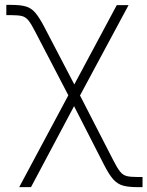

<svg xmlns="http://www.w3.org/2000/svg" viewBox="-20 -562 603 786"><path d="M58.6 204.1 271.5 -193.8H295.9L444.8 96.2Q460.4 127 472.2 141.1Q483.9 155.3 499.3 158.9Q514.6 162.6 543 162.6H563.5V204.1H543Q506.3 204.1 483.6 197.8Q460.9 191.4 443.8 172.4Q426.8 153.3 407.2 115.2L283.2 -127.4L106.9 204.1ZM268.1 -155.8 124.5 -431.6Q108.4 -463.4 96.9 -477.8Q85.4 -492.2 70.3 -496.1Q55.2 -500 26.4 -500H5.9V-542H26.4Q63.5 -542 85.7 -535.6Q107.9 -529.3 124.8 -509.5Q141.6 -489.7 161.6 -451.2L284.2 -216.3L458 -541H506.3L299.3 -155.8Z"/></svg>

Font: Inter 17pt ExtraLight
Style: Regular
Weight: 250
Version: Version 4.001;git-66647c0bb